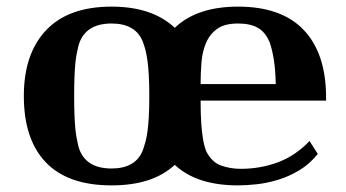

<svg xmlns="http://www.w3.org/2000/svg" viewBox="-20 -545 1044 580"><path d="M699 15Q574 15 508 -47Q473 -15 425.5 0Q378 15 317 15Q185 15 118.5 -54.5Q52 -124 52 -255Q52 -383 119.5 -454Q187 -525 317 -525Q440 -525 508 -461Q575 -525 699 -525Q829 -525 896 -456Q963 -387 965 -258V-241H586Q586 -200 588 -172Q590 -144 593 -126.5Q596 -109 599 -99.5Q602 -90 604 -86Q621 -54 649 -44.5Q677 -35 707 -35Q766 -35 819 -54.5Q872 -74 915 -119L940 -80Q915 -49 884 -30.5Q853 -12 820.5 -2Q788 8 756.5 11.5Q725 15 699 15ZM317 -36Q389 -36 411 -90Q416 -104 419.5 -117Q423 -130 425.5 -148Q428 -166 429.5 -191.5Q431 -217 431 -255Q431 -293 429.5 -318Q428 -343 425.5 -361.5Q423 -380 419.5 -393.5Q416 -407 411 -420Q389 -474 317 -474Q236 -474 217 -407Q214 -394 211.5 -381.5Q209 -369 207.5 -352.5Q206 -336 205 -313Q204 -290 204 -255Q204 -220 205 -197Q206 -174 207.5 -157.5Q209 -141 211.5 -128.5Q214 -116 217 -102Q236 -36 317 -36ZM813 -291Q812 -336 807 -366Q802 -396 795 -416Q782 -448 759 -461Q736 -474 699 -474Q658 -474 635.5 -457.5Q613 -441 602 -414.5Q591 -388 588.5 -355.5Q586 -323 586 -291Z"/></svg>

Font: Cafe24 ClassicType
Style: Regular
Weight: 400
Designer: Cafe24 thkim, hmlim, mnelim & 4IR
Foundry: Cafe24
Version: Version 1.000